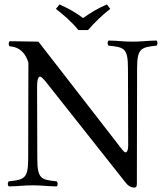

<svg xmlns="http://www.w3.org/2000/svg" viewBox="-20 -832 737 862"><path d="M332 -697H375C405 -731 437 -763 475 -792L460 -812C422 -796 390 -777 353 -751C320 -776 286 -795 247 -812L231 -792C267 -764 302 -734 332 -697ZM554.5 -525 555.5 -178C555.6 -159 550.5 -148 543.5 -148C535.5 -148 524.5 -166 495.5 -203L152.5 -645L23.5 -647C17.5 -641 17.5 -630 23.5 -624C71.5 -621 96.5 -589 107.5 -550L106.5 -120C106.5 -31 89.5 -25 19.5 -18C13.5 -12 13.5 -1 19.5 5C68.5 4 85.3 0 127.5 0C169.3 0 184.5 4 234.5 5C240.5 -1 240.5 -12 234.5 -18C164.5 -25 147.5 -29 147.5 -120L146.5 -439C146.4 -473 151.5 -488 159.5 -488C165.5 -488 176.5 -477 193.5 -455L542.5 -14C553.5 1 566.5 10 582.5 10C596.5 10 594.5 -2 594.5 -21L595.5 -525C595.5 -614 612.5 -620 682.5 -627C688.5 -633 688.5 -644 682.5 -650C633.5 -649 616.7 -645 574.5 -645C532.7 -645 517.5 -649 467.5 -650C461.5 -644 461.5 -633 467.5 -627C537.5 -620 554.5 -616 554.5 -525Z"/></svg>

Font: Libertinus Serif Display
Style: Regular
Weight: 400
Designer: Philipp H. Poll
Foundry: Khaled Hosny
Version: Version 6.1